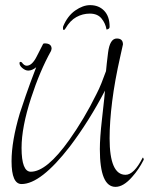

<svg xmlns="http://www.w3.org/2000/svg" viewBox="-20 -717 580 748"><path d="M331 -697Q365 -697 386 -675Q407 -653 407 -613Q407 -607 402.5 -604.5Q398 -602 395 -602Q391 -626 375.5 -645Q360 -664 330 -664Q302 -664 277.5 -650.5Q253 -637 235 -606Q231 -600 229 -600Q226 -600 225.5 -605Q225 -610 226 -614Q243 -655 273 -676Q303 -697 331 -697ZM430 11Q369 11 369 -136Q369 -158 371 -186.5Q373 -215 377 -250Q389 -357 389 -364Q327 -245 252 -146Q139 0 64 0Q25 0 25 -89Q25 -167 57 -275Q65 -300 80.5 -345Q96 -390 121 -455Q105 -442 90 -442Q79 -442 67.5 -451.5Q56 -461 56 -471Q56 -476 60 -476Q62 -475 63 -475Q64 -475 65 -474Q74 -461 84 -461Q105 -461 123 -497Q127 -505 133.5 -517.5Q140 -530 148 -546Q150 -548 154 -548Q181 -548 181 -527Q181 -525 179 -519Q135 -440 101 -335Q64 -221 64 -141Q64 -48 100 -48Q162 -48 250 -172Q279 -213 305.5 -257.5Q332 -302 356 -351Q366 -370 375 -392.5Q384 -415 393 -440Q394 -452 396 -470Q398 -488 401 -512Q408 -567 435 -567Q459 -567 459 -544L449 -499Q427 -402 417 -322Q407 -242 407 -178Q407 -36 469 -36Q502 -36 536 -103Q539 -103 540 -96Q540 -94 539 -93Q521 -57 495 -28Q461 11 430 11Z"/></svg>

Font: Shalimar
Style: Regular
Weight: 400
Designer: Robert E. Leuschke
Foundry: Robert E. Leuschke
Version: Version 1.010; ttfautohint (v1.8.3)